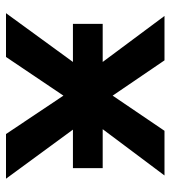

<svg xmlns="http://www.w3.org/2000/svg" viewBox="16 -584 568 640"><g transform="rotate(90 300.0 -264.0)"><path d="M59.6 -322.3H186.5L33.2 -528.3H181.2L298.8 -355.5L416 -528.3H564.9L410.6 -322.3H540.5V-223.1H412.1L575.7 0H426.8L298.8 -191.4L169.9 0H23.9L186.5 -223.1H59.6Z"/></g></svg>

Font: Cousine
Style: Bold
Weight: 700
Monospace: yes
Designer: Steve Matteson
Foundry: Ascender Corporation
Version: Version 1.20